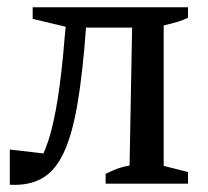

<svg xmlns="http://www.w3.org/2000/svg" viewBox="-20 -506 574 529"><path d="M7 3V-94L119 -81L78 -45Q98 -72 113 -118Q128 -164 139 -233.5Q150 -303 158 -401L165 -477L200 -423L70 -454V-486H498V-457Q486 -451 469.5 -446Q453 -441 431 -436V-49L498 -32V0H271V-27Q289 -36 304 -41.5Q319 -47 337 -50L344 -430H217Q208 -305 193.5 -220Q179 -135 155.5 -85Q132 -35 95.5 -14.5Q59 6 7 3Z"/></svg>

Font: Piazzolla 24pt Medium
Style: Regular
Weight: 500
Designer: Juan Pablo del Peral
Foundry: Huerta Tipografica
Version: Version 2.005